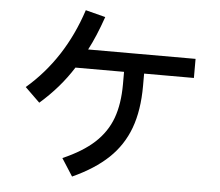

<svg xmlns="http://www.w3.org/2000/svg" viewBox="-57 -879 1113 972"><g transform="rotate(5 500.0 -392.5)"><path d="M915 -618V-521H662V-459Q662 -334 628.5 -243.5Q595 -153 525.5 -87Q456 -21 344 30L287 -59Q388 -103 447.5 -158Q507 -213 533.5 -285.5Q560 -358 560 -458V-521H313Q247 -416 146 -328L71 -401Q257 -561 340 -815L441 -789Q406 -688 369 -618Z"/></g></svg>

Font: IBM Plex Sans JP Medm
Style: Regular
Weight: 500
Designer: Mike Abbink; Paul van der Laan; Pieter van Rosmalen; Wujin Sim; Yejin Wi; Jinhee Kim; Boomi Park; Yona Kim; Kichan Ma
Foundry: Sandoll Inc.
Version: Version 1.002